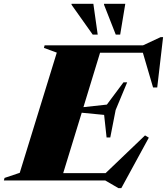

<svg xmlns="http://www.w3.org/2000/svg" viewBox="-76 -955 882 1016"><path d="M550.5 40.5 481 0H-55.5L-52 -13.5L28.5 -40.5L224.5 -676.5L156.5 -701.5L160 -715H680.5L774 -758.5H787L756 -492H734L680 -676H453.5L365.5 -388L489.5 -401.5L577.5 -519.5H597L536 -373L507.5 -227.5H488L475 -347L356.5 -358.5L258.5 -39H483L691.5 -238.5L711.5 -226.5L566 40.5ZM441 -772H414.5L302.5 -930V-935H418ZM560 -772H536.5L474.5 -930V-935H587Z"/></svg>

Font: Newsreader 72pt ExtraBold
Style: Italic
Weight: 800
Italic angle: -17°
Designer: Hugues Gentile
Foundry: Production Type
Version: Version 1.003; ttfautohint (v1.8.3)